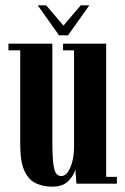

<svg xmlns="http://www.w3.org/2000/svg" viewBox="-20 -686 468 717"><path d="M175.5 11Q140.5 11 113.5 -1.8Q86.5 -14.5 71 -48.5Q55.5 -82.5 55.5 -146.5V-498H11.5V-523H175.5V-159.5Q175.5 -82 182.5 -55.2Q189.5 -28.5 208.5 -28.5Q229 -28.5 242.8 -60.8Q256.5 -93 256.5 -137V-498H215.5V-523H376.5V-25.5H416.5V0H265.5L261.5 -53.5Q257 -33.5 236.5 -11.2Q216 11 175.5 11ZM200.5 -554 121 -666H152.5L217 -590.5L281.5 -666H313.5L234 -554Z"/></svg>

Font: Imbue 50pt
Style: Bold
Weight: 700
Designer: Tyler Finck
Foundry: Etcetera Type Company
Version: Version 1.102; ttfautohint (v1.8.3)